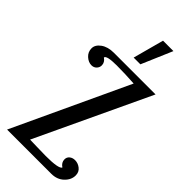

<svg xmlns="http://www.w3.org/2000/svg" viewBox="-310 -1055 1109 1109"><g transform="rotate(45 244.5 -500.0)"><path d="M18 0 347 -705Q272 -710 204 -710Q122 -710 119 -690Q143 -674 143 -649Q143 -632 131 -619.5Q119 -607 100 -607Q75 -607 53 -627Q31 -647 31 -677Q31 -706 61.5 -728Q92 -750 141 -750H481L153 -53Q166 -53 211.5 -51.5Q257 -50 284 -50Q390 -50 399 -71Q374 -87 374 -113Q374 -131 387.5 -142Q401 -153 421 -153Q445 -153 465.5 -137Q486 -121 486 -93Q486 -57 456 -28.5Q426 0 379 0ZM241 -811 292 -1000H377L296 -811Z"/></g></svg>

Font: Lobster Two
Style: Regular
Weight: 400
Designer: Pablo Impallari
Foundry: Pablo Impallari. www.impallari.com
Version: Version 1.006